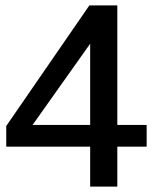

<svg xmlns="http://www.w3.org/2000/svg" viewBox="-20 -620 570 707"><path d="M309 -600H412V-160H520V-80H412V67H312V-80H3V-156ZM312 -160V-459L100 -160Z"/></svg>

Font: Epunda Sans Medium
Style: Regular
Weight: 500
Designer: Simon Atzbach
Foundry: typofactur
Version: Version 2.204; ttfautohint (v1.8.4.7-5d5b)